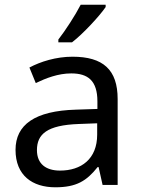

<svg xmlns="http://www.w3.org/2000/svg" viewBox="-20 -786 601 816"><path d="M429 -756V-766H323C300 -721 257 -655 228 -618V-606H286C333 -642 404 -719 429 -756ZM288 -545C218 -545 152 -524 105 -499L132 -433C176 -454 227 -474 283 -474C353 -474 394 -444 394 -355V-323L303 -320C128 -315 46 -256 46 -149C46 -40 118 10 215 10C305 10 348 -17 395 -76H399L416 0H480V-365C480 -490 418 -545 288 -545ZM314 -259 393 -262V-214C393 -110 325 -61 235 -61C177 -61 137 -88 137 -148C137 -216 180 -254 314 -259Z"/></svg>

Font: Noto Sans Elbasan
Style: Regular
Weight: 400
Designer: Monotype Design Team
Foundry: Monotype Imaging Inc.
Version: Version 2.004